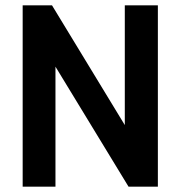

<svg xmlns="http://www.w3.org/2000/svg" viewBox="-20 -700 677 720"><path d="M65 0V-680H175L448 -231V-680H572V0H462L188 -450V0Z"/></svg>

Font: Teachers SemiBold
Style: Regular
Weight: 600
Version: Version 1.001